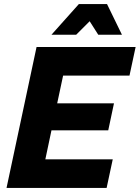

<svg xmlns="http://www.w3.org/2000/svg" viewBox="-20 -920 684 940"><path d="M12 0 159 -690H644L614 -550H289L260 -414H538L510 -282H232L202 -140H532L502 0ZM232 -750 366 -900H504L577 -750H461L419 -816L353 -750Z"/></svg>

Font: Radio Canada
Style: Bold Italic
Weight: 700
Italic angle: -12°
Designer: Charles Daoud, Etienne Aubert Bonn, Alexandre Saumier Demers, Jacques Le Bailly
Foundry: Radio-Canada
Version: Version 2.104; ttfautohint (v1.8.4.7-5d5b);gftools[0.9.28.de